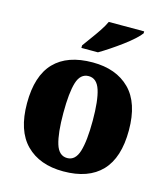

<svg xmlns="http://www.w3.org/2000/svg" viewBox="-115 -855 830 954"><g transform="rotate(15 300.5 -378.0)"><path d="M299 10Q177 10 107.5 -60Q38 -130 38 -271Q38 -412 105 -481.5Q172 -551 302 -551Q423 -551 492.5 -481.5Q562 -412 562 -271Q562 -130 495 -60Q428 10 299 10ZM301 -59Q343 -59 359.5 -113Q376 -167 376 -271Q376 -375 359 -427.5Q342 -480 300 -480Q257 -480 241 -427.5Q225 -375 225 -271Q225 -167 241.5 -113Q258 -59 301 -59ZM228 -619Q242 -639 261 -664.5Q280 -690 298 -717Q316 -744 326 -766H508V-756Q499 -743 477 -723Q455 -703 426 -681.5Q397 -660 367 -640Q337 -620 313 -606H228Z"/></g></svg>

Font: Noto Serif Hebrew SemiCondensed Black
Style: Regular
Weight: 900
Width: 4
Designer: Monotype Design Team
Foundry: Monotype Imaging Inc.
Version: Version 2.004; ttfautohint (v1.8.4.7-5d5b)